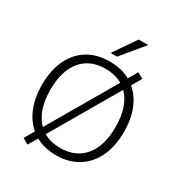

<svg xmlns="http://www.w3.org/2000/svg" viewBox="-221 -1088 1200 1280"><g transform="rotate(30 379.5 -447.5)"><path d="M379 8Q282 8 211.5 -36Q141 -80 102.5 -161Q64 -242 64 -353Q64 -464 102 -545Q140 -626 211 -669.5Q282 -713 379 -713Q477 -713 547.5 -669.5Q618 -626 656.5 -545.5Q695 -465 695 -354Q695 -242 656.5 -161Q618 -80 547 -36Q476 8 379 8ZM379 -48Q498 -48 564 -128Q630 -208 630 -353Q630 -498 564.5 -577.5Q499 -657 379 -657Q260 -657 194.5 -577Q129 -497 129 -353Q129 -209 194.5 -128.5Q260 -48 379 -48ZM180 41 135 16 185 -70 204 -101 514 -633 530 -661 579 -746 624 -721 574 -635 556 -604 246 -72 230 -44ZM354 -765 472 -936H545L404 -765Z"/></g></svg>

Font: Nunito Sans Light
Style: Regular
Weight: 300
Designer: Vernon Adams
Foundry: Vernon Adams
Version: Version 3.101; ttfautohint (v1.8.4.7-5d5b);gftools[0.9.27]